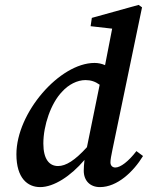

<svg xmlns="http://www.w3.org/2000/svg" viewBox="-20 -750 604 784"><path d="M157 -164C157 -238 188 -329 234 -376C259 -404 295 -423 329 -423C351 -423 369 -417 387 -404L335 -149C286 -95 249 -72 217 -72C182 -72 157 -99 157 -164ZM439 -138 560 -720 546 -730 355 -677 350 -643 438 -633 409 -484C395 -490 381 -493 366 -493C224 -493 47 -290 47 -120C47 -22 93 14 144 14C200 14 269 -31 325 -97C323 -79 322 -65 322 -53C322 -12 348 14 388 14C459 14 525 -49 564 -113L537 -133C505 -91 472 -66 451 -66C440 -66 431 -73 431 -87C431 -98 434 -114 439 -138Z"/></svg>

Font: Source Serif Pro Semibold
Style: Italic
Weight: 600
Italic angle: -12°
Designer: Frank Grießhammer
Foundry: Adobe Systems Incorporated
Version: Version 3.001;hotconv 1.0.111;makeotfexe 2.5.65597